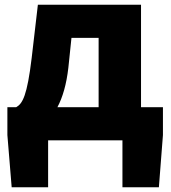

<svg xmlns="http://www.w3.org/2000/svg" viewBox="-20 -589 716 806"><path d="M221 -139C243 -180 259 -235 267 -305L280 -430H394V-139ZM572 -139V-569H139L113 -346C94 -188 75 -154 48 -139H11V-22L29 197H182V0H494V197H647L664 -22V-139Z"/></svg>

Font: Noto Sans Korean Black
Style: Bold
Weight: 900
Designer: Ryoko NISHIZUKA (kana & ideographs); Paul D. Hunt (Latin, Greek & Cyrillic); Wenlong ZHANG (bopomofo); Sandoll Communica
Foundry: Adobe Systems Incorporated
Version: Version 1.000;PS 1;hotconv 1.0.78;makeotf.lib2.5.61930